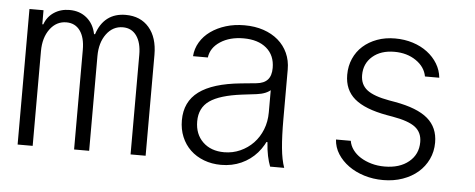

<svg xmlns="http://www.w3.org/2000/svg" viewBox="-43 -649 1886 762"><g transform="rotate(5 900.0 -268.0)"><path d="M47 0H107V-377Q107 -431 132.5 -465.5Q158 -500 198 -500Q233 -500 252.5 -473Q272 -446 272 -397V0H332V-377Q332 -431 357.5 -465.5Q383 -500 423 -500Q458 -500 477.5 -472.5Q497 -445 497 -397V0H557V-402Q557 -471 523 -510.5Q489 -550 430 -550Q387 -550 358 -528Q329 -506 315 -463H311Q303 -503 275 -526.5Q247 -550 206 -550Q171 -550 144.5 -532.5Q118 -515 107 -484H103V-540H47Z M1029 -391Q1029 -360 1014.5 -344Q1000 -328 970 -325L909 -319Q797 -308 742.5 -267.5Q688 -227 688 -153Q688 -117 700.5 -87Q713 -57 735.5 -35.5Q758 -14 789.5 -2Q821 10 858 10Q902 10 938.5 -6.5Q975 -23 1001 -52.5Q1027 -82 1041.5 -123Q1056 -164 1056 -214L1004 -96H1034Q1036 -65 1041 -41.5Q1046 -18 1053 0H1109Q1098 -31 1093.5 -77.5Q1089 -124 1089 -193V-390Q1089 -426 1075.5 -455.5Q1062 -485 1037.5 -506Q1013 -527 979 -538.5Q945 -550 903 -550Q863 -550 829 -539.5Q795 -529 769 -510.5Q743 -492 727.5 -466Q712 -440 710 -410H769Q774 -449 811.5 -473.5Q849 -498 904 -498Q962 -498 995.5 -469.5Q1029 -441 1029 -391ZM1029 -327V-214Q1029 -177 1016.5 -145.5Q1004 -114 982 -91Q960 -68 930 -54.5Q900 -41 866 -41Q813 -41 781 -72Q749 -103 749 -154Q749 -208 789 -236Q829 -264 917 -275L975 -282Q1014 -287 1033 -306Q1052 -325 1052 -365Z M1304 -130Q1306 -99 1322.5 -73Q1339 -47 1366 -27.5Q1393 -8 1428.5 3Q1464 14 1504 14Q1546 14 1581.5 1.5Q1617 -11 1642.5 -33Q1668 -55 1682.5 -85.5Q1697 -116 1697 -152Q1697 -212 1655.5 -247.5Q1614 -283 1524 -299L1501 -303Q1439 -314 1412 -335Q1385 -356 1385 -394Q1385 -440 1418 -468.5Q1451 -497 1505 -497Q1555 -497 1591 -472.5Q1627 -448 1634 -410H1691Q1688 -440 1672.5 -465.5Q1657 -491 1632 -510Q1607 -529 1574 -539.5Q1541 -550 1503 -550Q1464 -550 1431.5 -538Q1399 -526 1375.5 -505Q1352 -484 1339 -454.5Q1326 -425 1326 -390Q1326 -330 1367 -295Q1408 -260 1497 -244L1520 -240Q1584 -229 1611 -208Q1638 -187 1638 -149Q1638 -100 1601.5 -70Q1565 -40 1505 -40Q1477 -40 1452.5 -47Q1428 -54 1409 -66Q1390 -78 1378 -94.5Q1366 -111 1363 -130Z"/></g></svg>

Font: CommitMonoV142 ExtLt
Style: Regular
Weight: 200
Monospace: yes
Designer: Eigil Nikolajsen
Foundry: Eigil Nikolajsen
Version: Version 1.142